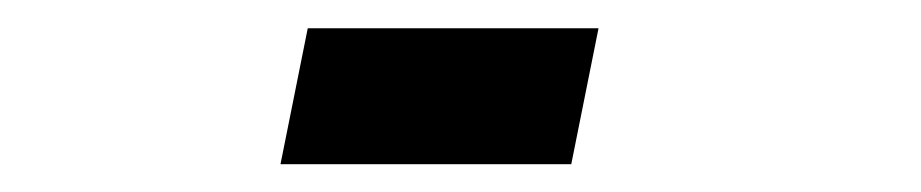

<svg xmlns="http://www.w3.org/2000/svg" viewBox="-20 -118 662 138"><path d="M181.6 0 201.2 -97.7H410.2L390.6 0Z"/></svg>

Font: Thabit-Oblique
Style: Oblique
Weight: 500
Designer: Regenerated by Nadim Shaikli
Foundry: MAK Alagha
Version: 0.01